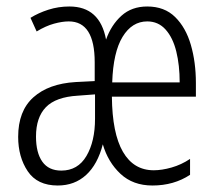

<svg xmlns="http://www.w3.org/2000/svg" viewBox="-20 -562 668 592"><path d="M434 -542Q487 -542 520 -509.5Q553 -477 568.5 -423.5Q584 -370 584 -306V-264H325Q326 -151 359 -94Q392 -37 454 -37Q479 -37 509 -45.5Q539 -54 566 -72V-23Q516 10 450 10Q390 10 351.5 -26Q313 -62 297 -117Q281 -55 245.5 -22.5Q210 10 158 10Q95 10 65.5 -34Q36 -78 36 -140Q36 -220 83 -262Q130 -304 213 -309L272 -312V-370Q272 -496 192 -496Q172 -496 146.5 -489Q121 -482 93 -465L74 -507Q98 -522 129 -532Q160 -542 194 -542Q288 -542 307 -440Q323 -485 354.5 -513.5Q386 -542 434 -542ZM434 -496Q387 -496 358 -448.5Q329 -401 326 -308H534Q534 -361 523.5 -403.5Q513 -446 490.5 -471Q468 -496 434 -496ZM220 -267Q152 -263 121.5 -231.5Q91 -200 91 -141Q91 -91 110.5 -63.5Q130 -36 169 -36Q220 -36 246.5 -81Q273 -126 273 -196V-271Z"/></svg>

Font: Noto Sans Thai ExtCond Light
Style: Regular
Weight: 300
Width: 2
Designer: Monotype Design Team
Foundry: Monotype Imaging Inc.
Version: Version 2.002; ttfautohint (v1.8.4.7-5d5b)